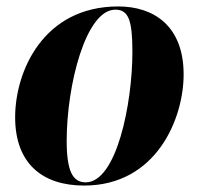

<svg xmlns="http://www.w3.org/2000/svg" viewBox="-20 -566 616 596"><path d="M241 10C465 10 550 -197 550 -335C550 -485 458 -546 347 -546C114 -546 27 -344 27 -202C27 -59 111 10 241 10ZM246 0C206 0 187 -34 187 -129C187 -301 246 -536 338 -536C379 -536 391 -503 391 -405C391 -245 342 0 246 0Z"/></svg>

Font: Noto Serif Display SemiCondensed ExtraBold
Style: Italic
Weight: 800
Width: 4
Italic angle: -12°
Designer: Monotype Design Team
Foundry: Monotype Imaging Inc.
Version: Version 2.009